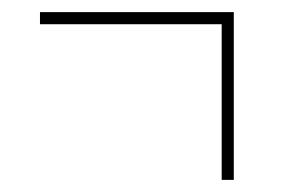

<svg xmlns="http://www.w3.org/2000/svg" viewBox="-20 -396 465 317"><path d="M346 -99V-356H46V-376H366V-99Z"/></svg>

Font: Noto Serif Display ExtraCondensed SemiBold
Style: Italic
Weight: 600
Width: 2
Italic angle: -12°
Designer: Monotype Design Team
Foundry: Monotype Imaging Inc.
Version: Version 2.009